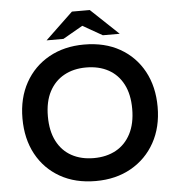

<svg xmlns="http://www.w3.org/2000/svg" viewBox="-59 -943 932 1009"><g transform="rotate(-5 406.5 -439.0)"><path d="M406 10Q298 10 218 -35.5Q138 -81 94 -162Q50 -243 50 -351Q50 -458 95 -539Q140 -620 220.5 -665Q301 -710 406 -710Q515 -710 595 -664.5Q675 -619 719 -538Q763 -457 763 -350Q763 -243 718 -162Q673 -81 592.5 -35.5Q512 10 406 10ZM406 -111Q473 -111 523 -138.5Q573 -166 601 -220Q629 -274 629 -351Q629 -428 601.5 -481Q574 -534 524 -561.5Q474 -589 406 -589Q340 -589 290 -561.5Q240 -534 212 -481Q184 -428 184 -350Q184 -273 211.5 -219.5Q239 -166 289 -138.5Q339 -111 406 -111ZM212 -749 358 -888H452L425 -820L301 -749ZM509 -750 386 -820 358 -888H452L598 -750Z"/></g></svg>

Font: REM Medium Medium
Style: Regular
Weight: 500
Version: Version 1.005;gftools[0.9.28]